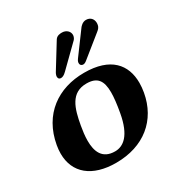

<svg xmlns="http://www.w3.org/2000/svg" viewBox="-156 -782 879 916"><g transform="rotate(-30 283.0 -324.0)"><path d="M476.5 -605C477.1 -608.1 477.4 -611.2 477.4 -614.2C477.4 -635 464.4 -653 439 -653C419.2 -653 406.4 -636.6 403.2 -632.8L403.1 -632.6L313.8 -511.5C310.8 -507.6 307.3 -501.6 306.2 -495C304.5 -485.7 309.5 -475 322.6 -475C327.9 -475 334.7 -477.5 342.8 -484.4L457 -576.4C464.8 -583 473.8 -589.4 476.5 -605ZM349.7 -617C350 -618.9 350.2 -620.7 350.2 -622.6C350.2 -641.1 334 -658 309.9 -658C301.3 -658 282.5 -657.9 272.5 -642L189.8 -507.9C187.7 -504.1 184.8 -498.7 183.6 -492C182.2 -483.8 184.5 -472 198.1 -472C205.7 -472 215.5 -475.3 228.9 -488.8L340.2 -597.8C344.7 -602.5 348.3 -609.3 349.7 -617ZM20 -205C17.3 -189.4 15.9 -174.6 15.9 -160.4C15.9 -53.9 92.6 10 224.1 10C377.1 10 481.2 -75.8 505.6 -214C508.7 -231.8 510.4 -249.1 510.4 -265.6C510.4 -366 450.4 -439 305.3 -439C162.3 -439 47.3 -360 20 -205ZM289.5 -389C348.4 -389 370.7 -358.7 370.7 -293.8C370.7 -265.1 366.4 -229.6 358.8 -187C338.6 -72 291.9 -40 246.9 -40C175.9 -40 157.9 -91.7 157.9 -149C157.9 -175.7 161.8 -203.6 166.1 -228C181.4 -315 203.5 -389 289.5 -389Z"/></g></svg>

Font: Linux Biolinum O 
Style: Bold Italic
Weight: 700
Designer: Philipp H. Poll
Foundry: Philipp H. Poll
Version: Version 1.3.2